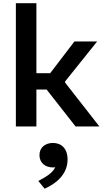

<svg xmlns="http://www.w3.org/2000/svg" viewBox="-20 -785 660 1192"><path d="M206 0V-229H269.5L449 0H597L384 -272.5V-279L583 -527.5H442L291.5 -330.5H206V-765H78.5V0ZM308.5 254.5C313.5 254.5 318.5 254 323 253.5C305 291 263 314.5 218 338.5L257 386.5C329.5 354.5 399.5 296.5 399.5 205.5C399.5 135 359.5 102.5 308.5 102.5C260.5 102.5 225 131 225 178C225 225.5 260.5 254.5 308.5 254.5Z"/></svg>

Font: Monaspace Neon SemiBold
Style: Regular
Weight: 600
Designer: Riley Cran & the Lettermatic Team
Foundry: Lettermatic
Version: Version 1.200 (Monaspace Neon)